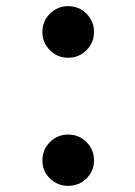

<svg xmlns="http://www.w3.org/2000/svg" viewBox="-20 -592 440 625"><path d="M286 -488Q286 -453 261.5 -428.5Q237 -404 202 -404Q167 -404 142.5 -428.5Q118 -453 118 -488Q118 -523 142.5 -547.5Q167 -572 202 -572Q237 -572 261.5 -547.5Q286 -523 286 -488ZM286 -70Q286 -35 261.5 -11Q237 13 202 13Q167 13 142.5 -11Q118 -35 118 -70Q118 -105 142.5 -129.5Q167 -154 202 -154Q237 -154 261.5 -129.5Q286 -105 286 -70Z"/></svg>

Font: RocknRoll One
Style: Regular
Weight: 400
Designer: Fontworks Inc.
Foundry: Fontworks Inc.
Version: Version 1.100